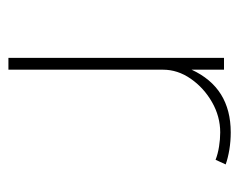

<svg xmlns="http://www.w3.org/2000/svg" viewBox="-76 -492 568 456"><g transform="rotate(90 208.0 -264.0)"><path d="M117.5 0V-512H145.5V-435Q167 -481.5 204.2 -504.8Q241.5 -528 294.5 -528Q315 -528 335 -524.8Q355 -521.5 370.5 -516L359.5 -492Q345.5 -497.5 328.2 -500.2Q311 -503 294.5 -503Q256.5 -503 222.5 -483.5Q188.5 -464 167 -433Q145.5 -402 145.5 -367V0Z"/></g></svg>

Font: Spartan Thin Thin
Style: Regular
Weight: 250
Version: Version 1.004